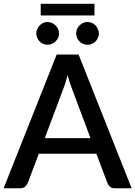

<svg xmlns="http://www.w3.org/2000/svg" viewBox="-21 -1014 729 1034"><path d="M220.2 -270H466.3L367.7 -533.2Q352.5 -572.8 342.8 -610.4Q337.9 -587.4 331.1 -567.4Q328.6 -559.1 323.7 -545.9L318.8 -532.7ZM402.3 -720.2 688 0H597.7Q581.5 0 572.3 -7.8Q564 -14.2 558.1 -26.9L498 -186H188L127.9 -26.9Q124 -17.1 113.8 -8.3Q104 0 88.9 0H-1.5L284.2 -720.2ZM198.2 -930.7V-993.7H487.8V-930.7ZM296.9 -833.5Q296.9 -820.3 292 -810.1Q287.1 -799.8 278.3 -791Q269.5 -782.2 258.3 -777.8Q248 -772.9 234.4 -772.9Q221.7 -772.9 211.4 -777.8Q201.7 -781.7 192.4 -791Q184.1 -799.3 179.7 -810.1Q174.3 -821.8 174.3 -833.5Q174.3 -845.7 179.7 -857.4Q184.1 -868.7 192.4 -877Q201.2 -885.7 211.4 -890.6Q221.7 -895.5 234.4 -895.5Q248 -895.5 258.3 -890.6Q270 -885.3 278.3 -877Q287.1 -868.2 292 -857.4Q296.9 -847.2 296.9 -833.5ZM511.7 -833.5Q511.7 -821.8 506.3 -810.1Q501 -798.3 493.7 -791Q484.9 -782.2 474.1 -777.8Q463.9 -772.9 450.7 -772.9Q436.5 -772.9 426.3 -777.8Q416.5 -781.7 407.2 -791Q397.9 -800.3 394 -810.1Q389.2 -820.3 389.2 -833.5Q389.2 -847.2 394 -857.4Q398.4 -868.2 407.2 -877Q416 -885.7 426.3 -890.6Q436.5 -895.5 450.7 -895.5Q463.9 -895.5 474.1 -890.6Q485.4 -885.7 493.7 -877Q500.5 -870.1 506.3 -857.4Q511.7 -845.7 511.7 -833.5Z"/></svg>

Font: Lato-SemiBold
Style: Regular
Weight: 500
Designer: Lukasz Dziedzic with Adam Twardoch and Botio Nikoltchev
Foundry: tyPoland Lukasz Dziedzic
Version: ""